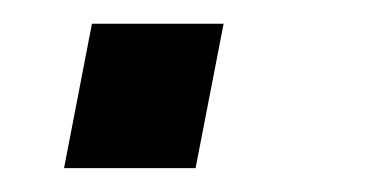

<svg xmlns="http://www.w3.org/2000/svg" viewBox="-20 -141 318 161"><path d="M167.5 -121.1 144 0H33.7L57.1 -121.1Z"/></svg>

Font: Arimo Medium
Style: Italic
Weight: 500
Italic angle: -12°
Designer: Steve Matteson
Foundry: Monotype Imaging Inc.
Version: Version 1.33